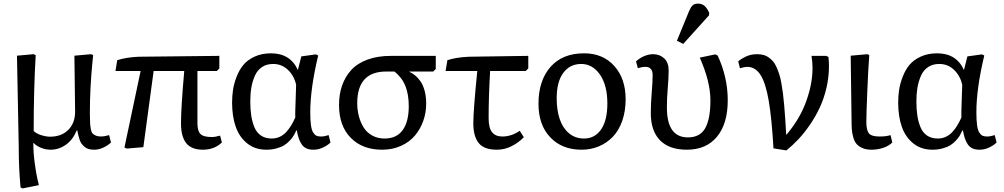

<svg xmlns="http://www.w3.org/2000/svg" viewBox="-20 -817 5573 1066"><path d="M106 229 94.2 224.1Q84 118.2 84 -3.9L74.2 -507.8L166 -516.1L178.2 -511.2Q167 -320.3 167 -89.8Q181.6 -75.2 208.7 -66.7Q235.8 -58.1 257.8 -58.1Q321.8 -58.1 359.4 -96.2Q397 -134.3 397 -196.8L393.1 -507.8L484.9 -516.1L497.1 -511.2Q497.1 -509.3 491.9 -457.3Q486.8 -405.3 482.9 -335.7Q479 -266.1 479 -190.9Q479 -156.2 480 -137.5Q481 -118.7 484.1 -100.8Q487.3 -83 494.6 -75.4Q502 -67.9 513.4 -63.5Q524.9 -59.1 543 -59.1Q558.6 -59.1 585.9 -66.9L596.2 -25.9Q581.1 -10.7 555.2 1.7Q529.3 14.2 502 14.2Q484.4 14.2 470.9 10Q457.5 5.9 448 -2.9Q438.5 -11.7 432.4 -20Q426.3 -28.3 421.4 -43.2Q416.5 -58.1 414.6 -67.1Q412.6 -76.2 409.2 -92.8H405.8Q384.8 -41 345.7 -13.4Q306.6 14.2 261.2 14.2Q233.4 14.2 207.8 3.7Q182.1 -6.8 167 -22.9H165Q165 30.8 172.9 89.4Q180.7 147.9 188.5 179.7L195.8 210.9Z M1106.9 14.2Q1042.5 14.2 1013.7 -22.5Q984.9 -59.1 984.9 -131.8Q984.9 -218.8 1002.9 -422.9H833L775.9 0L684.1 7.8L670.9 2L760.7 -422.9H621.1L630.9 -482.9Q680.7 -499 750 -502L1197.8 -506.8V-437L1184.1 -422.9H1076.2V-131.8Q1076.2 -90.8 1092.5 -73.5Q1108.9 -56.2 1155.8 -56.2Q1174.3 -56.2 1202.1 -64L1211.9 -25.9Q1169.9 14.2 1106.9 14.2Z M1459 14.2Q1396 14.2 1352.3 -21Q1308.6 -56.2 1288.6 -113.8Q1268.6 -171.4 1268.6 -247.1Q1268.6 -283.7 1273.7 -318.1Q1278.8 -352.5 1293.5 -390.6Q1308.1 -428.7 1331.1 -456.5Q1354 -484.4 1393.8 -502.7Q1433.6 -521 1484.9 -521Q1591.8 -521 1633.8 -428.2L1652.8 -503.9L1733.9 -515.1L1746.6 -508.8Q1702.6 -325.2 1702.6 -193.8Q1702.6 -149.4 1706.5 -121.6Q1710.4 -93.8 1719.2 -80.6Q1728 -67.4 1737.5 -63.2Q1747.1 -59.1 1762.7 -59.1Q1780.3 -59.1 1804.7 -66.9L1814.9 -25.9Q1799.3 -10.3 1773.7 2Q1748 14.2 1719.7 14.2Q1696.8 14.2 1680.7 6.6Q1664.6 -1 1654.3 -16.6Q1644 -32.2 1638.4 -49.6Q1632.8 -66.9 1627.9 -92.8H1625Q1618.2 -77.6 1610.8 -64.9Q1603.5 -52.2 1589.4 -36.9Q1575.2 -21.5 1558.6 -11Q1542 -0.5 1515.9 6.8Q1489.7 14.2 1459 14.2ZM1488.8 -47.9Q1513.2 -47.9 1534.2 -57.9Q1555.2 -67.9 1571 -85.9Q1586.9 -104 1597.9 -122.6Q1608.9 -141.1 1619.6 -165Q1618.7 -177.7 1619.6 -209.5Q1620.6 -241.2 1622.1 -283.4Q1623.5 -325.7 1624 -347.2Q1612.8 -396.5 1578.6 -429.2Q1544.4 -461.9 1496.6 -461.9Q1460 -461.9 1434.1 -444.3Q1408.2 -426.8 1394.8 -395.8Q1381.3 -364.7 1375.5 -330.6Q1369.6 -296.4 1369.6 -254.9Q1369.6 -210.4 1374.8 -176Q1379.9 -141.6 1392.3 -111.1Q1404.8 -80.6 1429.2 -64.2Q1453.6 -47.9 1488.8 -47.9Z M2101.6 14.2Q1992.2 14.2 1927.2 -52Q1862.3 -118.2 1862.3 -233.9Q1862.3 -293.5 1879.2 -342Q1896 -390.6 1929.9 -428Q1963.9 -465.3 2020.3 -486.1Q2076.7 -506.8 2151.4 -506.8H2399.4V-434.1L2385.3 -419.9H2253.4V-418Q2270.5 -410.2 2285.4 -397.9Q2300.3 -385.7 2314.7 -365.2Q2329.1 -344.7 2337.6 -313Q2346.2 -281.2 2346.2 -241.2Q2346.2 -190.9 2329.8 -145.3Q2313.5 -99.6 2283.4 -64Q2253.4 -28.3 2206.3 -7.1Q2159.2 14.2 2101.6 14.2ZM2115.2 -47.9Q2182.1 -47.9 2215.8 -94.7Q2249.5 -141.6 2249.5 -228Q2249.5 -292 2231 -338.9Q2212.4 -385.7 2170.4 -419.9H2124.5Q1963.4 -419.9 1963.4 -244.1Q1963.4 -206.1 1972.4 -171.9Q1981.4 -137.7 1999 -109.4Q2016.6 -81.1 2046.6 -64.5Q2076.7 -47.9 2115.2 -47.9Z M2738.8 14.2Q2667 14.2 2637.5 -23.2Q2607.9 -60.5 2607.9 -132.8Q2607.9 -203.1 2629.9 -422.9H2454.1L2463.9 -482.9Q2513.7 -499 2583 -502L2913.1 -506.8V-437L2898.9 -422.9H2701.2Q2692.9 -281.7 2692.9 -160.2Q2692.9 -106.4 2712.2 -82.8Q2731.4 -59.1 2769 -59.1Q2819.3 -59.1 2865.7 -90.8L2888.2 -55.2Q2859.9 -25.4 2820.8 -5.6Q2781.7 14.2 2738.8 14.2Z M3209 14.2Q3100.6 14.2 3035.2 -54.4Q2969.7 -123 2969.7 -241.2Q2969.7 -369.1 3036.1 -445.1Q3102.5 -521 3222.7 -521Q3327.6 -521 3390.6 -450.7Q3453.6 -380.4 3453.6 -266.1Q3453.6 -199.7 3434.6 -145.8Q3415.5 -91.8 3382.3 -57.4Q3349.1 -22.9 3304.7 -4.4Q3260.3 14.2 3209 14.2ZM3222.7 -47.9Q3282.2 -47.9 3317.1 -98.1Q3352.1 -148.4 3352.1 -242.2Q3352.1 -343.8 3311 -402.8Q3270 -461.9 3207 -461.9Q3144.5 -461.9 3107.7 -412.8Q3070.8 -363.8 3070.8 -271Q3070.8 -206.5 3087.2 -157Q3103.5 -107.4 3138.4 -77.6Q3173.3 -47.9 3222.7 -47.9Z M3773.4 -573.2 3738.3 -590.8 3805.2 -753.9Q3814.5 -776.4 3825 -786.6Q3835.4 -796.9 3854.5 -796.9Q3877.9 -796.9 3892.1 -783.9Q3906.2 -771 3917.5 -746.1L3916.5 -731.9ZM3793.5 14.2Q3695.8 14.2 3644.5 -38.1Q3593.3 -90.3 3593.3 -189Q3593.3 -242.2 3598.4 -303Q3603.5 -363.8 3603.5 -399.9Q3603.5 -445.8 3563.5 -445.8Q3543.9 -445.8 3521.5 -438L3511.2 -476.1Q3532.2 -495.6 3557.6 -505.9Q3583 -516.1 3605.5 -516.1Q3642.6 -516.1 3667.5 -493.2Q3692.4 -470.2 3692.4 -425.8Q3692.4 -386.2 3687.5 -327.9Q3682.6 -269.5 3682.6 -220.2Q3682.6 -54.2 3799.3 -54.2Q3867.2 -54.2 3895.8 -106Q3924.3 -157.7 3924.3 -259.8Q3924.3 -363.8 3865.2 -497.1L3951.2 -515.1L3964.4 -508.8Q4020.5 -388.2 4020.5 -259.8Q4020.5 -130.4 3960.9 -58.1Q3901.4 14.2 3793.5 14.2Z M4346.2 18.1 4274.4 6.8Q4264.6 -162.1 4247.8 -259.3Q4231 -356.4 4202.4 -401.1Q4173.8 -445.8 4128.4 -445.8Q4114.3 -445.8 4088.4 -438L4078.6 -476.1Q4090.8 -488.3 4119.4 -502.2Q4147.9 -516.1 4182.6 -516.1Q4202.1 -516.1 4218 -512.2Q4233.9 -508.3 4247.3 -498.5Q4260.7 -488.8 4271.2 -477.3Q4281.7 -465.8 4290.5 -446Q4299.3 -426.3 4305.9 -406.7Q4312.5 -387.2 4317.9 -357.2Q4323.2 -327.1 4326.9 -299.6Q4330.6 -272 4334 -231.4Q4337.4 -190.9 4339.8 -155Q4342.3 -119.1 4345.2 -67.9L4351.6 -75.2Q4421.9 -159.2 4456.5 -255.6Q4491.2 -352.1 4491.2 -439Q4491.2 -475.6 4485.4 -506.8H4566.4L4579.6 -501Q4582.5 -474.1 4582.5 -449.2Q4582.5 -388.2 4568.4 -328.4Q4554.2 -268.6 4531.2 -219.5Q4508.3 -170.4 4477.1 -124.8Q4445.8 -79.1 4413.6 -44.7Q4381.3 -10.3 4346.2 18.1Z M4817.4 14.2Q4787.6 14.2 4766.6 4.4Q4745.6 -5.4 4734.4 -19.3Q4723.1 -33.2 4717 -56.2Q4710.9 -79.1 4709.5 -97.7Q4708 -116.2 4708 -143.1L4703.1 -507.8L4795.4 -516.1L4806.2 -511.2Q4800.3 -431.2 4795.2 -306.9Q4790 -182.6 4790 -140.1Q4790 -94.7 4804 -76.9Q4817.9 -59.1 4863.3 -59.1Q4901.4 -59.1 4924.3 -66.9L4934.1 -25.9Q4914.6 -6.3 4883.5 3.9Q4852.5 14.2 4817.4 14.2Z M5157.2 14.2Q5094.2 14.2 5050.5 -21Q5006.8 -56.2 4986.8 -113.8Q4966.8 -171.4 4966.8 -247.1Q4966.8 -283.7 4971.9 -318.1Q4977.1 -352.5 4991.7 -390.6Q5006.3 -428.7 5029.3 -456.5Q5052.2 -484.4 5092 -502.7Q5131.8 -521 5183.1 -521Q5290 -521 5332 -428.2L5351.1 -503.9L5432.1 -515.1L5444.8 -508.8Q5400.9 -325.2 5400.9 -193.8Q5400.9 -149.4 5404.8 -121.6Q5408.7 -93.8 5417.5 -80.6Q5426.3 -67.4 5435.8 -63.2Q5445.3 -59.1 5460.9 -59.1Q5478.5 -59.1 5502.9 -66.9L5513.2 -25.9Q5497.6 -10.3 5471.9 2Q5446.3 14.2 5418 14.2Q5395 14.2 5378.9 6.6Q5362.8 -1 5352.5 -16.6Q5342.3 -32.2 5336.7 -49.6Q5331.1 -66.9 5326.2 -92.8H5323.2Q5316.4 -77.6 5309.1 -64.9Q5301.8 -52.2 5287.6 -36.9Q5273.4 -21.5 5256.8 -11Q5240.2 -0.5 5214.1 6.8Q5188 14.2 5157.2 14.2ZM5187 -47.9Q5211.4 -47.9 5232.4 -57.9Q5253.4 -67.9 5269.3 -85.9Q5285.2 -104 5296.1 -122.6Q5307.1 -141.1 5317.9 -165Q5316.9 -177.7 5317.9 -209.5Q5318.8 -241.2 5320.3 -283.4Q5321.8 -325.7 5322.3 -347.2Q5311 -396.5 5276.9 -429.2Q5242.7 -461.9 5194.8 -461.9Q5158.2 -461.9 5132.3 -444.3Q5106.4 -426.8 5093 -395.8Q5079.6 -364.7 5073.7 -330.6Q5067.9 -296.4 5067.9 -254.9Q5067.9 -210.4 5073 -176Q5078.1 -141.6 5090.6 -111.1Q5103 -80.6 5127.4 -64.2Q5151.9 -47.9 5187 -47.9Z"/></svg>

Font: Literata Book
Style: Regular
Weight: 400
Designer: Latin by Veronika Burian and Jose Scaglione. Greek by Irene Vlachou. Cyrillic by Vera Evstafieva
Foundry: TypeTogether
Version: Version 2.003;PS 002.003;hotconv 1.0.88;makeotf.lib2.5.64775